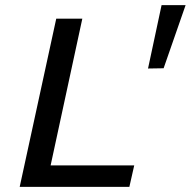

<svg xmlns="http://www.w3.org/2000/svg" viewBox="-20 -731 746 751"><path d="M706 -711 620 -464 559 -463 612 -711ZM178 -84H505L486 0H57L200 -658H302Z"/></svg>

Font: Ysabeau Infant Semibold
Style: Italic
Weight: 600
Italic angle: -12°
Designer: Christian Thalmann (Catharsis Fonts)
Version: Version 0.003